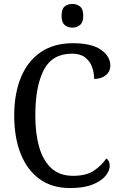

<svg xmlns="http://www.w3.org/2000/svg" viewBox="-20 -943 611 973"><path d="M335 10Q243 10 180 -36Q117 -82 84.5 -164.5Q52 -247 52 -358Q52 -467 85.5 -549.5Q119 -632 185.5 -678Q252 -724 350 -724Q444 -724 491.5 -691Q539 -658 539 -611Q539 -580 516 -561.5Q493 -543 457 -543Q457 -574 446.5 -603.5Q436 -633 411.5 -652Q387 -671 345 -671Q245 -671 202 -588.5Q159 -506 159 -358Q159 -265 179 -196.5Q199 -128 241 -90Q283 -52 350 -52Q418 -52 456.5 -78.5Q495 -105 519 -140Q536 -129 536 -102Q536 -78 515 -52Q494 -26 449.5 -8Q405 10 335 10ZM347 -803Q323 -803 307.5 -816.5Q292 -830 292 -863Q292 -897 307.5 -910Q323 -923 347 -923Q369 -923 385.5 -910Q402 -897 402 -863Q402 -830 385.5 -816.5Q369 -803 347 -803Z"/></svg>

Font: Noto Serif Lao SemCond
Style: Regular
Weight: 400
Width: 4
Designer: Monotype Design Team
Foundry: Monotype Imaging Inc.
Version: Version 2.004; ttfautohint (v1.8.4.7-5d5b)